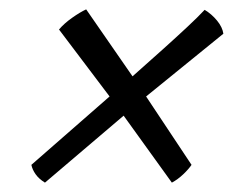

<svg xmlns="http://www.w3.org/2000/svg" viewBox="-20 -500 528 410"><path d="M76 -110Q63 -118 56 -128Q49 -138 47 -148L214 -294L106 -437Q117 -450 134 -462Q151 -474 164 -480L263 -337Q298 -368 327.5 -394.5Q357 -421 380 -442.5Q403 -464 417 -479Q432 -470 443.5 -456Q455 -442 457 -428L292 -294L389 -148Q383 -139 371.5 -128Q360 -117 347 -110L244 -253Z"/></svg>

Font: Texturina Medium
Style: Italic
Weight: 500
Italic angle: -11°
Designer: Guillermo Torres Carreño
Foundry: Omnibus-Type
Version: Version 1.002